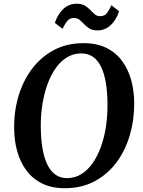

<svg xmlns="http://www.w3.org/2000/svg" viewBox="-20 -980 754 1010"><path d="M320.5 10Q251.5 10 201.2 -15Q151 -40 118.8 -83.5Q86.5 -127 70.5 -184.2Q54.5 -241.5 54.5 -306.5Q53.5 -395 77.5 -475.2Q101.5 -555.5 148.5 -618Q195.5 -680.5 263.8 -716.8Q332 -753 420 -753Q489.5 -753 539.8 -728Q590 -703 622.2 -659.2Q654.5 -615.5 670 -559Q685.5 -502.5 686 -439.5Q686.5 -350.5 663 -269.5Q639.5 -188.5 592.8 -125.8Q546 -63 477.8 -26.5Q409.5 10 320.5 10ZM333 -43Q373 -43 406.5 -63.2Q440 -83.5 466 -120Q492 -156.5 510 -205.2Q528 -254 537 -312Q546 -370 545.5 -432.5Q545 -495 536.8 -544.5Q528.5 -594 511.8 -628.5Q495 -663 469.2 -681Q443.5 -699 407 -699Q367 -699 333.5 -679Q300 -659 274 -622.8Q248 -586.5 230.2 -538Q212.5 -489.5 203.2 -432.2Q194 -375 194.5 -313Q195 -249.5 203.5 -199.5Q212 -149.5 229 -114.5Q246 -79.5 271.8 -61.2Q297.5 -43 333 -43ZM492 -820Q466.5 -820 450.5 -830Q434.5 -840 422.5 -852.8Q410.5 -865.5 398.5 -875.5Q386.5 -885.5 369.5 -885.5Q346 -885.5 333.2 -869Q320.5 -852.5 309 -828.5L268.5 -859.5Q283.5 -905 313 -932.8Q342.5 -960.5 383.5 -960.5Q410 -960.5 426.2 -950.5Q442.5 -940.5 454.5 -927.8Q466.5 -915 478.2 -905Q490 -895 506.5 -895Q529.5 -894.5 542.5 -911.2Q555.5 -928 566 -952.5L606.5 -921Q592 -875.5 562.5 -847.8Q533 -820 492 -820Z"/></svg>

Font: Merriweather 28pt SemiBold
Style: Italic
Weight: 600
Italic angle: -7.8°
Version: Version 2.101